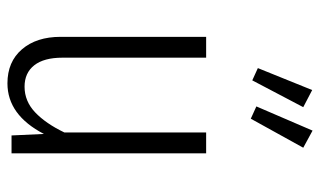

<svg xmlns="http://www.w3.org/2000/svg" viewBox="-192 -657 860 516"><g transform="rotate(90 238.0 -399.0)"><path d="M392 0H344L340 -87Q289 11 204 11Q146 11 112.5 -28Q79 -67 79 -132V-523H135V-137Q135 -87 155.5 -61Q176 -35 213 -35Q252 -35 282 -63.5Q312 -92 336 -142V-523H392ZM331 -809 377 -784 299 -643 266 -658ZM222 -808 268 -784 196 -647 163 -662Z"/></g></svg>

Font: Fira Sans Extra Condensed Light
Style: Regular
Weight: 300
Width: 1
Designer: Carrois Corporate & Edenspiekermann AG
Foundry: Carrois Corporate GbR & Edenspiekermann AG
Version: Version 4.203